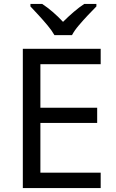

<svg xmlns="http://www.w3.org/2000/svg" viewBox="-20 -964 596 984"><path d="M496 0H97V-714H496V-635H187V-412H478V-334H187V-79H496ZM259 -784Q246 -807 224 -833.5Q202 -860 178 -886Q154 -912 136 -931V-944H196Q222 -927 250 -903Q278 -879 303 -852Q330 -879 358 -903Q386 -927 412 -944H474V-931Q455 -912 430.5 -886Q406 -860 383.5 -833.5Q361 -807 349 -784Z"/></svg>

Font: Noto Sans Living
Style: Regular
Weight: 400
Designer: Monotype Design Team
Foundry: Monotype Imaging Inc.
Version: Version 2.013; ttfautohint (v1.8.4.7-5d5b)